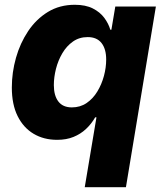

<svg xmlns="http://www.w3.org/2000/svg" viewBox="-20 -568 673 792"><path d="M499.5 204.1H329.6L377.9 -84H372.6Q356.9 -56.6 334.7 -35.9Q312.5 -15.1 283.2 -3.2Q253.9 8.8 215.8 8.8Q160.6 8.8 118.7 -16.1Q76.7 -41 52.7 -89.1Q28.8 -137.2 28.8 -207Q28.8 -269 45.9 -329.6Q63 -390.1 96.2 -439.7Q129.4 -489.3 177.7 -518.8Q226.1 -548.3 288.6 -548.3Q333 -548.3 362.8 -533.2Q392.6 -518.1 410.2 -494.4Q427.7 -470.7 435.1 -445.3H439.5L455.6 -541H623ZM276.4 -125Q311 -125 337.4 -143.1Q363.8 -161.1 381.6 -190.7Q399.4 -220.2 408.7 -254.6Q418 -289.1 418 -322.3Q418 -366.2 398.7 -390.6Q379.4 -415 341.8 -415Q307.1 -415 281 -396.7Q254.9 -378.4 237.3 -348.6Q219.7 -318.8 210.9 -284.2Q202.1 -249.5 202.1 -216.8Q202.1 -173.8 220.7 -149.4Q239.3 -125 276.4 -125Z"/></svg>

Font: Inter 17pt ExtraBold
Style: Italic
Weight: 800
Italic angle: -9.3988°
Version: Version 4.001;git-66647c0bb